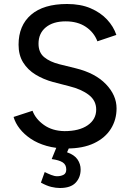

<svg xmlns="http://www.w3.org/2000/svg" viewBox="-20 -732 652 962"><path d="M315 12Q259 12 213.5 -1Q168 -14 134.5 -36.5Q101 -59 79 -87Q57 -115 48 -146L143 -177Q158 -136 200 -106Q242 -76 303 -75Q377 -75 419.5 -104.5Q462 -134 462 -183Q462 -228 425 -256.5Q388 -285 327 -300L246 -321Q198 -334 158.5 -358Q119 -382 96 -419Q73 -456 73 -508Q73 -604 135.5 -658Q198 -712 316 -712Q384 -712 434 -690.5Q484 -669 516.5 -634Q549 -599 563 -557L468 -525Q451 -570 410 -597.5Q369 -625 309 -625Q246 -625 209.5 -595Q173 -565 173 -513Q173 -469 201.5 -445.5Q230 -422 278 -410L359 -390Q457 -366 510.5 -310.5Q564 -255 564 -189Q564 -132 535.5 -86.5Q507 -41 451.5 -14.5Q396 12 315 12ZM280 210Q260 210 237 204.5Q214 199 185 183L204 130Q220 138 236.5 144.5Q253 151 266 151Q284 151 298 144Q312 137 312 117Q312 93 294 81.5Q276 70 239 65L268 -6L328 4L316 31Q353 44 368.5 67Q384 90 384 117Q384 157 359 183.5Q334 210 280 210Z"/></svg>

Font: Figtree Light Medium
Style: Regular
Weight: 500
Version: Version 2.001;gftools[0.9.30]